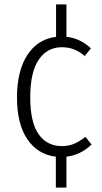

<svg xmlns="http://www.w3.org/2000/svg" viewBox="-20 -700 460 870"><path d="M281 10V150H233V10Q151 0 104 -69Q57 -138 57 -258Q57 -379 104 -451Q151 -523 234 -533V-680H281V-533Q343 -527 392 -481L364 -446Q341 -466 316 -476Q291 -486 260 -486Q194 -486 155.5 -429.5Q117 -373 117 -259Q117 -146 155 -92Q193 -38 260 -38Q291 -38 316 -48.5Q341 -59 367 -80L395 -45Q344 3 281 10Z"/></svg>

Font: Fira Sans Condensed Light
Style: Regular
Weight: 300
Width: 3
Designer: bBox Type GmbH & Carrois Corporate GbR & Edenspiekermann AG
Foundry: bBox Type GmbH & Carrois Corporate GbR & Edenspiekermann AG
Version: Version 4.301